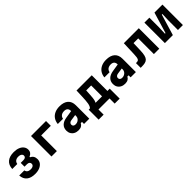

<svg xmlns="http://www.w3.org/2000/svg" viewBox="410 -2279 4079 4079"><g transform="rotate(-45 2450.0 -239.5)"><path d="M368 19Q245 19 176.5 -36.5Q108 -92 102 -199H255Q262 -159 291.5 -138.5Q321 -118 368 -118Q398 -118 420 -126Q442 -134 454.5 -150Q467 -166 467 -186Q467 -218 446.5 -235Q426 -252 388 -252H314V-366H394Q432 -366 452.5 -381.5Q473 -397 473 -427Q473 -448 460 -464Q447 -480 424 -488.5Q401 -497 370 -497Q318 -497 285.5 -472.5Q253 -448 246 -401H95Q100 -515 171 -574.5Q242 -634 370 -634Q448 -634 506 -611Q564 -588 596 -546Q628 -504 628 -449Q628 -405 604.5 -373.5Q581 -342 538 -326V-311Q581 -292 602.5 -256Q624 -220 624 -170Q624 -113 592.5 -71Q561 -29 503.5 -5Q446 19 368 19Z M872 0V-615H1323V-471H1034V0Z M1861 -389V-268L1714 -246Q1682 -241 1664.5 -223.5Q1647 -206 1647 -180Q1647 -152 1665.5 -135.5Q1684 -119 1719 -119Q1756 -119 1785.5 -135Q1815 -151 1832.5 -177.5Q1850 -204 1850 -236V-390Q1850 -441 1823.5 -467.5Q1797 -494 1743 -494Q1707 -494 1679 -482Q1651 -470 1634 -447.5Q1617 -425 1611 -393H1455Q1462 -468 1499 -522Q1536 -576 1598.5 -605Q1661 -634 1744 -634Q1872 -634 1940 -574.5Q2008 -515 2008 -402V0H1850V-61H1813Q1795 -24 1761 -4.5Q1727 15 1673 15Q1617 15 1574 -7.5Q1531 -30 1507 -70.5Q1483 -111 1483 -164Q1483 -245 1533.5 -295Q1584 -345 1679 -360Z M2134 155V-144H2171Q2188 -160 2199 -184.5Q2210 -209 2216.5 -245Q2223 -281 2227 -332.5Q2231 -384 2233.5 -453.5Q2236 -523 2239 -615H2697V-144H2766V155H2616V0H2284V155ZM2341 -144H2535V-471H2386Q2382 -395 2379 -342Q2376 -289 2371.5 -252.5Q2367 -216 2360 -190.5Q2353 -165 2341 -144Z M3261 -389V-268L3114 -246Q3082 -241 3064.5 -223.5Q3047 -206 3047 -180Q3047 -152 3065.5 -135.5Q3084 -119 3119 -119Q3156 -119 3185.5 -135Q3215 -151 3232.5 -177.5Q3250 -204 3250 -236V-390Q3250 -441 3223.5 -467.5Q3197 -494 3143 -494Q3107 -494 3079 -482Q3051 -470 3034 -447.5Q3017 -425 3011 -393H2855Q2862 -468 2899 -522Q2936 -576 2998.5 -605Q3061 -634 3144 -634Q3272 -634 3340 -574.5Q3408 -515 3408 -402V0H3250V-61H3213Q3195 -24 3161 -4.5Q3127 15 3073 15Q3017 15 2974 -7.5Q2931 -30 2907 -70.5Q2883 -111 2883 -164Q2883 -245 2933.5 -295Q2984 -345 3079 -360Z M3544 8V-134H3559Q3585 -134 3601.5 -140Q3618 -146 3627.5 -162.5Q3637 -179 3642.5 -211Q3648 -243 3649 -294L3661 -615H4111V0H3949V-471H3808L3801 -257Q3798 -170 3784.5 -117.5Q3771 -65 3744.5 -38Q3718 -11 3676.5 -1.5Q3635 8 3577 8Z M4279 0V-615H4428V-326L4421 -141H4439L4581 -615H4821V0H4672V-289L4679 -474H4661L4519 0Z"/></g></svg>

Font: Martian Mono
Style: Bold
Weight: 700
Designer: Roman Shamin
Foundry: Evil Martians
Version: Version 1.000